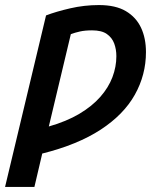

<svg xmlns="http://www.w3.org/2000/svg" viewBox="-54 -554 634 759"><path d="M-34 185 128 -493Q167 -508 223 -521Q279 -534 337 -534Q403 -534 443.5 -510Q484 -486 503.5 -444.5Q523 -403 523 -348Q523 -258 479 -179.5Q435 -101 344 -41.5Q253 18 113 53L82 185ZM139 -54Q209 -74 259.5 -104Q310 -134 342.5 -171Q375 -208 390.5 -249Q406 -290 406 -332Q406 -359 397.5 -382Q389 -405 368.5 -419.5Q348 -434 310 -434Q282 -434 262 -429.5Q242 -425 226 -419Z"/></svg>

Font: Ubuntu Sans Mono Medium
Style: Italic
Weight: 500
Italic angle: -13.5°
Monospace: yes
Designer: Dalton Maag Ltd
Foundry: Dalton Maag Ltd
Version: Version 1.006